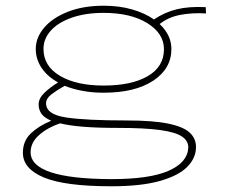

<svg xmlns="http://www.w3.org/2000/svg" viewBox="-20 -479 790 671"><path d="M342 -155Q302 -155 268 -161.5Q234 -168 206 -179Q179 -164 160 -149.5Q141 -135 141 -118Q141 -79 211 -68.5Q281 -58 422 -58Q515 -58 568 -47Q621 -36 643 -15.5Q665 5 665 35Q665 73 634.5 104Q604 135 538.5 153.5Q473 172 369 172Q208 172 134 141.5Q60 111 60 55Q60 13 88.5 -13.5Q117 -40 159 -57Q134 -68 124.5 -82Q115 -96 115 -114Q115 -135 134.5 -154Q154 -173 183 -191Q146 -211 125.5 -241.5Q105 -272 105 -308Q105 -348 134.5 -382.5Q164 -417 217.5 -438Q271 -459 342 -459Q397 -459 442 -446Q487 -433 518 -411Q555 -436 597.5 -446.5Q640 -457 699 -454L700 -432Q652 -435 610 -427Q568 -419 538 -395Q579 -356 579 -308Q579 -239 515.5 -197Q452 -155 342 -155ZM342 -180Q440 -180 496.5 -213Q553 -246 553 -307Q553 -362 495 -398Q437 -434 342 -434Q279 -434 231.5 -417.5Q184 -401 158 -372.5Q132 -344 132 -308Q132 -248 189.5 -214Q247 -180 342 -180ZM369 147Q503 147 569 118Q635 89 638 38Q639 14 616.5 -1.5Q594 -17 540 -24.5Q486 -32 394 -32Q321 -32 271.5 -36Q222 -40 190 -48Q146 -33 116.5 -7Q87 19 87 53Q87 146 369 147Z"/></svg>

Font: Inconsolata ExtraExpanded ExtraLight
Style: Regular
Weight: 200
Width: 8
Monospace: yes
Designer: Raph Levien, Cyreal, Brenton Simpson
Foundry: Raph Levien, Cyreal, Google
Version: Version 3.100; ttfautohint (v1.8.4.7-5d5b)